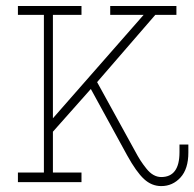

<svg xmlns="http://www.w3.org/2000/svg" viewBox="-20 -610 651 643"><path d="M252.9 0H40V-32.2H127V-560.1H40V-589.8H252.9V-560.1H157.2V-213.9L460.9 -560.1H349.1V-589.8H570.8V-560.1H500L305.2 -335L431.2 -106Q441.9 -85.9 450.2 -73Q458.5 -60.1 470 -45.7Q481.4 -31.2 493.9 -24.2Q506.3 -17.1 520 -17.1Q581.1 -17.1 581.1 -100.1V-126H610.8V-99.1Q610.8 -44.4 584.5 -15.6Q558.1 13.2 520 13.2Q487.8 13.2 462.2 -10.5Q436.5 -34.2 405.8 -89.8L284.2 -312L157.2 -168.9V-32.2H252.9Z"/></svg>

Font: Compagnon Light
Style: Regular
Weight: 400
Designer: Juliette Duhe, Lea Pradine
Foundry: Velvetyne Type Foundry
Version: Version 1.000;PS 001.000;hotconv 1.0.88;makeotf.lib2.5.64775